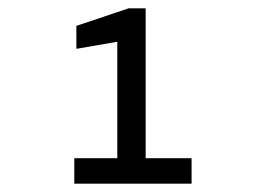

<svg xmlns="http://www.w3.org/2000/svg" viewBox="-20 -720 640 460"><path d="M158 -280V-341H261V-620L163 -603V-658L288 -700H329V-341H439V-280Z"/></svg>

Font: DM Mono
Style: Regular
Weight: 400
Designer: Colophon Foundry
Foundry: Colophon Foundry
Version: Version 1.000; ttfautohint (v1.8.2.53-6de2)